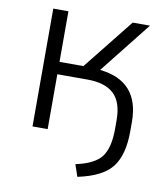

<svg xmlns="http://www.w3.org/2000/svg" viewBox="-82 -607 747 865"><g transform="rotate(10 291.5 -175.0)"><path d="M311.5 133.8Q398.4 115.2 429.2 73.7Q460 32.2 460 -52.7V-93.8Q460 -175.8 419.9 -213.4Q379.9 -251 298.8 -251H161.1V0H91.8V-539.1H161.1V-307.6H270.5L455.1 -539.1H534.2L347.7 -303.7Q529.3 -284.2 529.3 -97.7V-54.7Q529.3 53.7 485.8 109.4Q442.4 165 330.1 188.5Z"/></g></svg>

Font: Min Sans Light
Style: Regular
Weight: 300
Designer: Jinseong-Kim, NotoSansCJK, Nunito
Foundry: Jinseong-Kim
Version: Version 1.400;Glyphs 3.1.2 (3151)